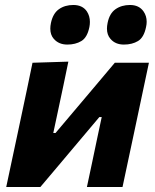

<svg xmlns="http://www.w3.org/2000/svg" viewBox="-20 -751 623 771"><path d="M5 0Q16.5 -53.5 27 -103.5Q37.5 -153.5 51 -216L61.5 -265.5Q77 -340 88.5 -393Q99.5 -445.5 110.5 -499L254.5 -503.5Q244.5 -455.5 235 -409.5Q225 -363.5 211.5 -299L194 -217H203L309.5 -343Q341 -380.5 374.5 -420Q408 -459.5 441 -499H578Q566.5 -445 555.5 -393Q544.5 -341 528.5 -265.5L518 -216Q504.5 -153.5 494 -103.5Q483.5 -53 472 0H329Q339.5 -50.5 349.5 -96.5Q359 -142 371 -199L388.5 -281H379L277 -160Q243.5 -120.5 209.8 -80.2Q176 -40 142 0ZM477.5 -572Q443 -572 423.5 -595Q409.5 -611 409.5 -636Q409.5 -646.5 412 -658.5Q419.5 -697 443.8 -714Q468 -731 502 -731Q538.5 -731 556.5 -705Q569 -687 569 -663.5Q569 -653.5 566.5 -642.5Q558 -600.5 534.2 -586.2Q510.5 -572 477.5 -572ZM250.5 -572Q216 -572 196 -595Q182 -611 182 -636Q182 -646.5 184.5 -658.5Q192.5 -697 216.5 -714Q240.5 -731 274.5 -731Q311.5 -731 329 -705Q341 -686.5 341 -663Q341 -653 339 -642.5Q330.5 -600.5 306.8 -586.2Q283 -572 250.5 -572Z"/></svg>

Font: Heraclito
Style: Bold Italic
Weight: 700
Italic angle: -12°
Designer: Kostas Bartsokas (font) & Cristiano Sobral (main changes)
Foundry: Kostas Bartsokas (font) & Cristiano Sobral (main changes)
Version: Version 1.00;July 8, 2020;FontCreator 13.0.0.2655 64-bit